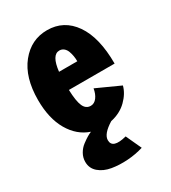

<svg xmlns="http://www.w3.org/2000/svg" viewBox="-175 -604 801 897"><g transform="rotate(-30 225.0 -155.5)"><path d="M331 185Q290.5 197.5 245.8 200.5Q201 203.5 161.2 196.8Q121.5 190 95.5 167.8Q69.5 145.5 69.5 110.5Q69.5 87.5 81 67.2Q92.5 47 110.5 33.5Q128.5 20 140.5 13Q152.5 6 163 1.5Q99 -20 61 -85.2Q23 -150.5 23 -250Q23 -372 79.5 -442Q136 -512 222 -512Q312.5 -512 365.2 -436Q418 -360 418 -219H171.5Q173.5 -157.5 185.5 -130.5Q197.5 -103.5 223.5 -103.5Q243 -103.5 256.8 -121.8Q270.5 -140 275 -168L400.5 -111Q390.5 -72.5 356.5 -39Q322.5 -5.5 270 6Q211.5 42 211.5 75.5Q211.5 122.5 292.5 101.5ZM224.5 -401Q183.5 -401 174 -315.5H272.5Q272.5 -330 270.2 -343.8Q268 -357.5 263 -371Q258 -384.5 248 -392.8Q238 -401 224.5 -401Z"/></g></svg>

Font: League Mono Condensed
Style: Bold
Weight: 700
Width: 1
Designer: Tyler Finck
Foundry: The League of Moveable Type / Tyler Finck
Version: Version 2.210